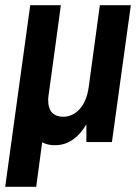

<svg xmlns="http://www.w3.org/2000/svg" viewBox="-21 -546 540 738"><path d="M-1 171.9 95.2 -525.9H212.9Q201.2 -439.5 193.1 -379.4Q185.1 -319.3 179.4 -279.8Q173.8 -240.2 170.9 -217.8Q168 -195.3 166.3 -183.8Q164.6 -172.4 164.3 -168.7Q164.1 -165 164.1 -163.1Q164.1 -128.4 179.4 -112.8Q194.8 -97.2 222.2 -97.2Q239.3 -97.2 255.4 -104.5Q271.5 -111.8 284.7 -126.2Q297.9 -140.6 306.9 -161.6Q315.9 -182.6 319.8 -210L362.8 -525.9H481.9L409.2 0H311V-67.9Q300.8 -50.8 288.6 -36.4Q276.4 -22 261.5 -11Q246.6 0 228.8 6.1Q210.9 12.2 189 12.2Q175.3 12.2 163.3 9.3Q151.4 6.3 141.1 1L118.2 171.9Z"/></svg>

Font: Archivo Narrow
Style: Bold Italic
Weight: 700
Italic angle: -8°
Designer: Hector Gatti
Foundry: Hector Gatti
Version: 1.002; ttfautohint (v0.8)